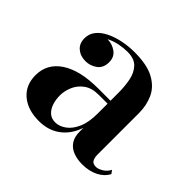

<svg xmlns="http://www.w3.org/2000/svg" viewBox="-116 -623 788 788"><g transform="rotate(45 278.5 -229.0)"><path d="M436 10Q407.5 10 384.2 1.2Q361 -7.5 347.5 -27Q334 -46.5 334 -78V-304.5Q334 -340.5 327.5 -373.5Q321 -406.5 301.2 -427.5Q281.5 -448.5 241.5 -448.5Q219.5 -448.5 195.2 -443.8Q171 -439 149.8 -428.5Q128.5 -418 115 -402Q101.5 -386 101.5 -363H78Q78 -392 98.8 -409.5Q119.5 -427 146.5 -427Q174.5 -427 196.5 -411Q218.5 -395 218.5 -365Q218.5 -331.5 196 -315.2Q173.5 -299 146.5 -299Q116.5 -299 96.8 -315.8Q77 -332.5 77 -363Q77 -389 93 -408.8Q109 -428.5 135.8 -441.5Q162.5 -454.5 195.5 -461.2Q228.5 -468 262.5 -468Q336 -468 377.2 -445.5Q418.5 -423 435.5 -385.8Q452.5 -348.5 452.5 -304.5V-62Q452.5 -45.5 458.8 -34Q465 -22.5 483.5 -22.5Q496 -22.5 512.8 -32.5Q529.5 -42.5 539 -61L549.5 -46.5Q536 -20.5 506.2 -5.2Q476.5 10 436 10ZM184.5 10Q119.5 10 80.8 -23.2Q42 -56.5 42 -113.5Q42 -180.5 99.8 -218.8Q157.5 -257 264 -257H380.5V-240H283Q243 -240 218.5 -222.2Q194 -204.5 182.8 -178Q171.5 -151.5 171.5 -125.5Q171.5 -101.5 178.2 -80.8Q185 -60 199.2 -46.8Q213.5 -33.5 236 -33.5Q259.5 -33.5 282.2 -49.8Q305 -66 319.5 -99Q334 -132 334 -182.5H346Q346 -124.5 326.8 -81.2Q307.5 -38 271.2 -14Q235 10 184.5 10Z"/></g></svg>

Font: Bodoni Moda 11pt SemiBold
Style: Regular
Weight: 600
Designer: Owen Earl
Foundry: indestructible type
Version: Version 2.004